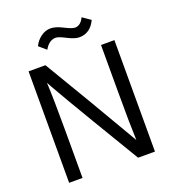

<svg xmlns="http://www.w3.org/2000/svg" viewBox="-153 -976 978 1091"><g transform="rotate(-20 336.5 -430.5)"><path d="M158 0H77V-674H179L348 -390L519 -98Q515 -195 515 -389V-674H596V0H494L325 -282Q274 -367 231 -440.5Q188 -514 170 -546L153 -577Q158 -473 158 -284ZM287 -801Q246 -801 219 -753L176 -790Q190 -820 217.5 -840.5Q245 -861 277 -861Q307 -861 350 -839Q393 -817 411 -817Q445 -817 465 -860L514 -826Q482 -757 415 -757Q388 -757 345.5 -779Q303 -801 287 -801Z"/></g></svg>

Font: Hind Guntur
Style: Regular
Weight: 400
Version: Version 1.000;PS 1.0;hotconv 1.0.86;makeotf.lib2.5.63406; tt